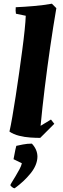

<svg xmlns="http://www.w3.org/2000/svg" viewBox="-20 -732 339 1036"><path d="M197 12Q173 12 143 10Q113 8 83 0.5Q53 -7 31 -22Q38 -52 46.5 -101.5Q55 -151 64.5 -212Q74 -273 83 -337Q92 -401 100 -461Q108 -521 113 -569.5Q118 -618 119 -647L66 -658Q63 -675 65 -693Q112 -695 163.5 -699.5Q215 -704 260 -712L284 -688Q267 -589 251 -479Q235 -369 221.5 -259Q208 -149 199 -53L255 -87L273 -64ZM59 284Q53 284 44.5 277Q36 270 36 267Q36 264 44.5 250.5Q53 237 64 218.5Q75 200 85 181.5Q95 163 98 149L53 127Q54 122 57 106.5Q60 91 63 75.5Q66 60 68 55Q81 52 104 47.5Q127 43 152 43Q182 75 182 114Q181 159 145 203.5Q109 248 59 284Z"/></svg>

Font: Albura ExtraBold
Style: Italic
Weight: 758
Italic angle: -7°
Designer: Mercedes Jáuregui
Foundry: Omnibus-Type Team
Version: Version 1.000; ttfautohint (v1.8.3)